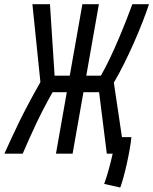

<svg xmlns="http://www.w3.org/2000/svg" viewBox="-61 -713 711 891"><path d="M198.7 0H275.9L326.2 -285.2H398.9L434.6 0H461.9C453.1 40 439 95.2 422.4 140.6L497.1 157.2C515.6 107.4 542 -6.8 548.8 -76.7H504.9L467.3 -329.6C527.8 -431.2 598.1 -594.2 630.4 -693.4H553.2C523.9 -613.8 464.4 -461.4 407.2 -361.8H339.4L397.9 -693.4H321.3L262.7 -361.8H192.4L170.9 -693.4H89.4L126.5 -332C41.5 -182.1 3.9 -98.1 -40.5 0H44.4C87.4 -98.6 122.6 -178.7 183.1 -285.2H249Z"/></svg>

Font: Cascadia Mono SemiLight
Style: Italic
Weight: 350
Italic angle: -10°
Monospace: yes
Designer: Aaron Bell
Foundry: Saja Typeworks
Version: Version 2404.023